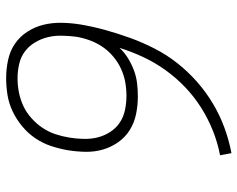

<svg xmlns="http://www.w3.org/2000/svg" viewBox="-96 -688 791 640"><g transform="rotate(-90 300.0 -367.5)"><path d="M110 8 103 -30Q145 -38 185 -54Q225 -70 261.5 -93Q298 -116 329.5 -146Q361 -176 386.5 -211.5Q412 -247 430 -285.5Q448 -324 461 -365Q445 -348 425 -336Q405 -324 384.5 -316.5Q364 -309 342 -306.5Q320 -304 299 -304Q269 -304 240 -310Q211 -316 187 -331Q163 -346 146.5 -369.5Q130 -393 122 -420.5Q114 -448 114.5 -478.5Q115 -509 120 -539Q125 -567 134 -594Q143 -621 159.5 -645.5Q176 -670 199.5 -689.5Q223 -709 249.5 -721.5Q276 -734 304 -738.5Q332 -743 360 -743Q391 -743 421 -736.5Q451 -730 475 -713.5Q499 -697 515 -672Q531 -647 538 -618.5Q545 -590 544.5 -558.5Q544 -527 539 -496Q532 -454 520.5 -412.5Q509 -371 494 -329.5Q479 -288 458.5 -248Q438 -208 410 -172.5Q382 -137 348 -107Q314 -77 275.5 -54Q237 -31 195 -15.5Q153 0 110 8ZM301 -342Q324 -342 346.5 -346Q369 -350 391 -360Q413 -370 432 -386Q451 -402 464.5 -422Q478 -442 486 -464Q494 -486 498 -509Q501 -533 501.5 -557.5Q502 -582 496.5 -604.5Q491 -627 479 -647Q467 -667 449 -680.5Q431 -694 407.5 -699.5Q384 -705 360 -705Q336 -705 313 -700.5Q290 -696 268 -686Q246 -676 227 -659Q208 -642 194.5 -622Q181 -602 173.5 -579.5Q166 -557 162 -533Q162 -533 162 -533Q162 -533 162 -533Q158 -509 157.5 -484.5Q157 -460 162.5 -438Q168 -416 180.5 -396.5Q193 -377 211.5 -364.5Q230 -352 253.5 -347Q277 -342 301 -342Z"/></g></svg>

Font: Iosevka Curly XLtExObl
Style: Regular
Weight: 200
Width: 7
Italic angle: -9°
Monospace: yes
Designer: Belleve Invis
Foundry: Belleve Invis
Version: Version 11.0.1; ttfautohint (v1.8.3)